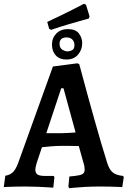

<svg xmlns="http://www.w3.org/2000/svg" viewBox="-32 -987 675 1016"><path d="M335 9 330 1 335 -53Q369 -56 386 -59.5Q403 -63 409.5 -70Q416 -77 416 -89Q416 -97 414.5 -106.5Q413 -116 409 -128L385 -214Q366 -215 337 -215Q308 -215 290 -215Q265 -215 236.5 -212.5Q208 -210 190 -208L162 -124Q155 -100 155 -90Q155 -71 166.5 -63.5Q178 -56 206 -56H252L256 -50L250 6Q250 6 227 4.5Q204 3 171 1.5Q138 0 106 0Q80 0 52.5 0.5Q25 1 6.5 2Q-12 3 -12 3L-4 -57Q21 -61 36.5 -76Q52 -91 65 -127L248 -635L377 -652L387 -648Q387 -648 394 -623Q401 -598 412.5 -554.5Q424 -511 439 -457Q454 -403 470.5 -344.5Q487 -286 503.5 -229.5Q520 -173 535 -126Q546 -90 564 -75Q582 -60 619 -56L623 -50L615 3Q615 3 594 2Q573 1 545.5 0.5Q518 0 498 0Q457 0 419.5 2Q382 4 358.5 6.5Q335 9 335 9ZM213 -282H289Q306 -282 329.5 -283.5Q353 -285 368 -286L304 -520H292ZM319 -672Q283 -672 263 -694Q243 -716 243 -751Q243 -786 266 -809.5Q289 -833 327 -833Q368 -833 385.5 -810Q403 -787 403 -758Q403 -724 381 -698Q359 -672 319 -672ZM325 -715Q336 -715 349 -721Q362 -727 362 -749Q362 -766 351 -777.5Q340 -789 320 -789Q301 -789 292 -780Q283 -771 283 -756Q283 -733 298 -724Q313 -715 325 -715ZM238 -829 228 -835 218 -871Q253 -887 287.5 -904Q322 -921 350 -935Q378 -949 395 -958Q412 -967 412 -967L423 -962L442 -900L438 -889Q438 -889 409 -881Q380 -873 334 -859.5Q288 -846 238 -829Z"/></svg>

Font: Alegreya SemiBold
Style: Regular
Weight: 600
Designer: Juan Pablo del Peral
Foundry: Huerta Tipografica
Version: Version 2.009